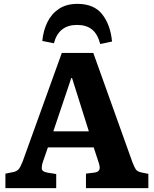

<svg xmlns="http://www.w3.org/2000/svg" viewBox="-20 -974 796 994"><path d="M8 0V-75L48 -83Q67 -87 76.5 -98Q86 -109 97 -137L300 -700H463L666 -133Q677 -105 685 -95Q693 -85 713 -81L748 -74V0H425V-75L472 -81Q490 -84 494.5 -96Q499 -108 491 -132L465 -211H228L202 -136Q195 -115 196.5 -100Q198 -85 227 -80L271 -73V0ZM256 -294H440L353 -570H349ZM381 -954Q467 -954 509.5 -899.5Q552 -845 560 -759L499 -746Q485 -799 455.5 -822Q426 -845 379 -845Q284 -845 259 -750L199 -762Q204 -816 225.5 -859.5Q247 -903 285.5 -928.5Q324 -954 381 -954Z"/></svg>

Font: Literata
Style: Bold
Weight: 700
Designer: Latin by Veronika Burian and Jose Scaglione. Greek by Irene Vlachou. Cyrillic by Vera Evstafieva.
Foundry: TypeTogether
Version: Version 3.103; ttfautohint (v1.8.4.7-5d5b);gftools[0.9.29]